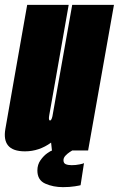

<svg xmlns="http://www.w3.org/2000/svg" viewBox="-51 -620 490 791"><path d="M163 0 159.5 -32.5Q110 3.5 52 3.5Q1.5 3.5 -18 -21Q-36.5 -44 -29 -88Q-13 -179.5 4.5 -279.5L61 -600H232L176 -281.5Q156 -168.5 152 -146Q148.5 -126.5 153.5 -124Q154 -123.5 155 -123.5Q161 -123.5 165 -141L246.5 -600H418.5L312 0ZM208.5 151Q168 151 135.5 136.5Q103 122 103 82.5Q103 58 116 39.8Q129 21.5 143.8 11.2Q158.5 1 163.5 0H246.5Q244.5 1 235.8 6.8Q227 12.5 218.8 21.2Q210.5 30 210.5 40Q210.5 52.5 220 56.5Q229.5 60.5 244.5 60.5Q261 60.5 277 57.2Q293 54 295 52L281 143Q279 144 257.5 147.5Q236 151 208.5 151Z"/></svg>

Font: Anybody UltraCondensed Black
Style: Italic
Weight: 900
Width: 1
Italic angle: -10°
Designer: Tyler Finck
Foundry: Etcetera Type Company
Version: Version 1.010; ttfautohint (v1.8.3) -l 8 -r 50 -G 200 -x 14 